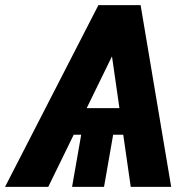

<svg xmlns="http://www.w3.org/2000/svg" viewBox="-70 -731 748 751"><path d="M433.1 -644 118.7 0H-50.3L314.9 -710.9H397ZM441.4 0 346.2 -662.6 393.6 -710.9H480L599.6 0ZM508.3 -308.1 490.2 -204.1H111.8L129.9 -308.1ZM381.8 -256.8 336.9 0H211.9L256.8 -256.8Z"/></svg>

Font: Roboto ExtraBold
Style: Italic
Weight: 800
Designer: Christian Robertson
Foundry: Google
Version: Version 3.009; 2024